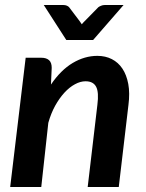

<svg xmlns="http://www.w3.org/2000/svg" viewBox="-20 -743 581 763"><path d="M20.5 0ZM20.5 0H144L172 -255C179 -280 188.1 -302.6 199.2 -322.8C210.4 -342.9 222.7 -360.2 236 -374.8C249.3 -389.2 263.2 -400.4 277.8 -408.2C292.2 -416.1 306.3 -420 320 -420C340.3 -420 354.3 -412.8 362 -398.2C369.7 -383.8 371.3 -359.8 367 -326.5L328.5 0H452L490.5 -326.5C494.5 -357.5 494.2 -385.1 489.8 -409.2C485.2 -433.4 477.5 -453.8 466.5 -470.2C455.5 -486.8 441.5 -499.3 424.5 -508C407.5 -516.7 388.3 -521 367 -521C333.3 -521 300.7 -511.6 269 -492.8C237.3 -473.9 208.5 -445.3 182.5 -407L185.5 -473.5C185.5 -487.5 181.9 -497.7 174.8 -504C167.6 -510.3 157.5 -513.5 144.5 -513.5H82ZM350 -584 471 -723H395.5C390.8 -723 386.2 -722.1 381.8 -720.2C377.2 -718.4 373.7 -716.5 371 -714.5L316.5 -659C314.5 -657.4 312.6 -655.4 310.8 -653.2C308.9 -651.1 307 -648.8 305 -646.5L296.5 -659L254.5 -714.5C252.5 -716.8 249.5 -718.8 245.5 -720.5C241.5 -722.2 237.2 -723 232.5 -723H154L243.5 -584Z"/></svg>

Font: Lato
Style: Bold Italic
Weight: 700
Italic angle: -7°
Designer: Lukasz Dziedzic
Foundry: tyPoland Lukasz Dziedzic
Version: Version 2.007; 2014-02-27